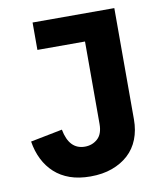

<svg xmlns="http://www.w3.org/2000/svg" viewBox="-80 -764 720 842"><g transform="rotate(-10 279.5 -343.5)"><path d="M486 -698V-202Q486 -154 470.5 -114.5Q455 -75 425 -47.5Q395 -20 352.5 -4.5Q310 11 256 11Q204 11 164.5 -3Q125 -17 96.5 -43Q68 -69 50 -105Q32 -141 25 -185L167 -213Q184 -122 254 -122Q287 -122 310.5 -143Q334 -164 334 -209V-576H122V-698Z"/></g></svg>

Font: IBM Plex Sans Devanagari
Style: Bold
Weight: 700
Designer: Mike Abbink, Paul van der Laan, Pieter van Rosmalen, Erin McLaughlin
Foundry: Bold Monday
Version: Version 1.1